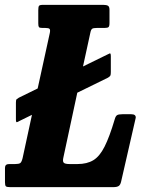

<svg xmlns="http://www.w3.org/2000/svg" viewBox="-68 -770 606 790"><path d="M-47.5 -20V-79.5Q-47.5 -95 -30.5 -95H-6Q9.5 -95 15.2 -99Q21 -103 25 -119.5L63.5 -297.5L12.5 -272.5Q5 -268 1.2 -267.2Q-2.5 -266.5 -2.5 -279.5V-347.5Q-2.5 -359 0.2 -361.5Q3 -364 9.5 -368L87 -406L137 -634.5Q139.5 -647 136 -651Q132.5 -655 118.5 -655H106Q94.5 -655 92 -658.8Q89.5 -662.5 89.5 -674V-727.5Q89.5 -741 92.2 -745.5Q95 -750 108.5 -750H357Q369.5 -750 376 -746.5Q382.5 -743 382.5 -729.5V-675.5Q382.5 -662 378.5 -658.5Q374.5 -655 362 -655H330.5Q316.5 -655 311.5 -651.8Q306.5 -648.5 304 -636.5L273.5 -496.5L371.5 -544.5Q379 -548.5 383.5 -550.2Q388 -552 388 -538.5V-474Q388 -463 386.2 -459.2Q384.5 -455.5 376.5 -450.5L250 -388.5L193 -123Q189 -106.5 194 -100.8Q199 -95 219 -95H250.5Q290 -95 316 -110.8Q342 -126.5 362.2 -166.5Q382.5 -206.5 404 -279Q407.5 -292 413.5 -296Q419.5 -300 435.5 -300H472Q491.5 -300 490.5 -285.5L430.5 -23.5Q427.5 -9.5 420.5 -4.8Q413.5 0 398 0H-26Q-39.5 0 -43.5 -3.2Q-47.5 -6.5 -47.5 -20Z"/></svg>

Font: Besley* Condensed
Style: Bold Italic
Weight: 700
Width: 3
Italic angle: -13°
Designer: Owen Earl
Foundry: indestructible type*
Version: Version 3.000; ttfautohint (v1.8.3)